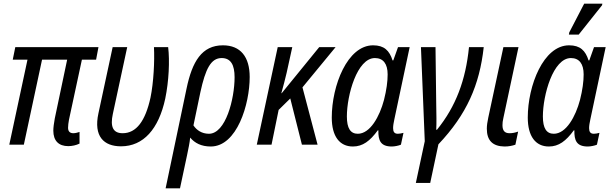

<svg xmlns="http://www.w3.org/2000/svg" viewBox="-20 -795 3364 1055"><path d="M355 8C376 8 399 3 417 -6V-70C408 -67 395 -63 383 -63C364 -63 354 -73 354 -93C354 -105 356 -121 359 -137L430 -467H508L521 -536H64L50 -467H131L31 0H111L211 -467H349L281 -144C276 -117 273 -94 273 -77C273 -21 303 8 355 8Z M645 9C768 9 852 -86 888 -253C908 -350 913 -461 904 -536H826C830 -460 824 -341 807 -259C779 -130 729 -63 654 -63C600 -63 585 -100 600 -169L679 -536H599L521 -173C493 -45 551 9 645 9Z M1005 -308 890 240H969L1008 57C1015 22 1022 -8 1025 -39C1050 -9 1086 10 1138 10C1282 10 1352 -222 1352 -372C1352 -482 1302 -546 1205 -546C1089 -546 1036 -457 1005 -308ZM1128 -60C1089 -60 1060 -80 1043 -106L1081 -288C1109 -417 1139 -476 1198 -476C1249 -476 1269 -437 1269 -371C1269 -251 1220 -60 1128 -60Z M1391 0H1472L1511 -191L1575 -254L1639 0H1725L1642 -315L1824 -536H1734L1528 -283H1526C1537 -322 1547 -361 1555 -395L1586 -536H1506Z M1919 10C1973 10 2013 -20 2056 -79H2059C2058 -23 2071 10 2133 10C2149 10 2172 5 2183 0L2197 -65C2185 -62 2175 -60 2166 -60C2147 -60 2140 -71 2140 -91C2140 -105 2143 -121 2147 -140L2231 -536H2167L2141 -463H2137C2120 -517 2091 -546 2030 -546C1889 -546 1803 -325 1803 -149C1803 -46 1846 10 1919 10ZM1946 -60C1906 -60 1886 -90 1886 -155C1886 -272 1942 -476 2040 -476C2086 -476 2110 -444 2110 -386C2110 -348 2104 -301 2090 -246C2066 -155 2014 -60 1946 -60Z M2265 210H2344L2389 -2C2545 -167 2615 -328 2638 -536H2557C2539 -355 2485 -210 2381 -82H2377C2379 -116 2378 -170 2377 -219L2373 -536H2293L2314 -19Z M2752 10C2775 10 2795 6 2812 0L2827 -72C2811 -66 2795 -63 2780 -63C2755 -63 2741 -75 2741 -107C2741 -118 2742 -131 2746 -147L2829 -536H2746L2663 -149C2658 -125 2655 -106 2655 -88C2655 -23 2687 9 2752 10Z M3106 -605H3160L3288 -766L3290 -775H3190L3108 -617ZM2996 10C3050 10 3090 -20 3133 -79H3136C3135 -23 3148 10 3210 10C3226 10 3249 5 3260 0L3274 -65C3262 -62 3252 -60 3243 -60C3224 -60 3217 -71 3217 -91C3217 -105 3220 -121 3224 -140L3308 -536H3244L3218 -463H3214C3197 -517 3168 -546 3107 -546C2966 -546 2880 -325 2880 -149C2880 -46 2923 10 2996 10ZM3023 -60C2983 -60 2963 -90 2963 -155C2963 -272 3019 -476 3117 -476C3163 -476 3187 -444 3187 -386C3187 -348 3181 -301 3167 -246C3143 -155 3091 -60 3023 -60Z"/></svg>

Font: Noto Sans Condensed
Style: Italic
Weight: 400
Width: 3
Italic angle: -12°
Designer: Monotype Design Team
Foundry: Monotype Imaging Inc.
Version: Version 2.013